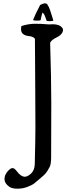

<svg xmlns="http://www.w3.org/2000/svg" viewBox="-20 -887 410 1146"><path d="M222.7 -767.6Q222.7 -763.7 200.2 -763.7Q177.7 -763.7 177.7 -768.6Q189.5 -799.8 219.7 -857.4Q239.3 -867.2 246.6 -867.2Q253.9 -867.2 260.7 -863.3Q273.4 -844.7 278.8 -826.7Q284.2 -808.6 289.1 -794.9Q293.9 -781.2 297.9 -766.6V-765.6Q297.9 -760.7 278.8 -760.7Q259.8 -760.7 258.3 -763.2Q256.8 -765.6 250 -786.1Q243.2 -806.6 233.4 -811.5Q226.6 -791 222.7 -767.6ZM129.9 168Q150.4 165 168.5 145.5Q186.5 126 187.5 93.8Q191.4 -59.6 191.4 -130.4Q191.4 -201.2 190.4 -350.6L188.5 -655.3Q179.7 -668.9 151.4 -671.9Q105.5 -676.8 105.5 -712.9Q105.5 -719.7 107.4 -731.4Q149.4 -745.1 189 -745.1Q228.5 -745.1 257.8 -742.2L274.4 -741.2L295.9 -742.2Q335 -742.2 351.6 -720.7Q360.4 -710 352.1 -692.9Q343.8 -675.8 315.9 -662.6Q288.1 -649.4 279.3 -631.8Q286.1 -418.9 286.1 -270.5Q286.1 -270.5 285.2 52.7Q285.2 92.8 276.4 109.4Q262.7 135.7 252 148.4L240.2 160.2Q236.3 164.1 226.6 171.9L211.9 184.6Q192.4 202.1 181.6 210Q170.9 217.8 143.6 228.5Q116.2 239.3 84 239.3Q51.8 239.3 35.2 227.5Q6.8 207 6.8 182.6Q6.8 158.2 24.4 137.2Q42 116.2 54.2 116.2Q66.4 116.2 80.1 134.8Q104.5 168 129.9 168Z"/></svg>

Font: Essays1743
Style: Medium
Weight: 500
Designer: Based on the typeface in a 1743 English translation of the essays of Montaigne.  PostScript/TrueType font designed by Jo
Version: Version 002.100